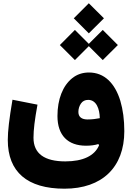

<svg xmlns="http://www.w3.org/2000/svg" viewBox="-20 -916 808 1178"><path d="M524.9 -711.4 617.7 -803.7 524.9 -896 432.6 -803.7ZM439.5 -547.4 524.9 -632.8 610.4 -547.4 703.1 -639.6 610.4 -732.4 524.9 -647 439.5 -732.4 347.2 -639.6ZM525.9 -471.2C486.3 -471.2 452.1 -459.5 423.3 -436.5C365.2 -390.1 332.5 -307.1 332.5 -204.1C332.5 -85 397 -22 507.8 -22C536.6 -22 562 -25.4 583.5 -32.2L587.9 -24.9C561 40 488.8 74.2 380.9 74.2C253.4 74.2 185.5 26.9 185.5 -70.8C185.5 -119.6 192.9 -180.7 210 -273.9L56.6 -304.2C36.6 -186.5 27.8 -111.8 27.8 -57.1C27.8 138.7 147 241.7 375.5 241.7C607.4 241.7 742.7 109.4 742.7 -111.3C742.7 -181.2 734.4 -243.2 718.3 -297.4C685.1 -405.8 620.1 -471.2 525.9 -471.2ZM592.3 -190.9C570.3 -186.5 545.4 -183.1 516.6 -183.1C482.9 -183.1 460.9 -197.3 460.9 -229C460.9 -248 466.3 -265.6 476.6 -280.8C486.8 -295.9 502 -303.2 521 -303.2C571.3 -303.2 591.3 -248 592.3 -190.9Z"/></svg>

Font: Estedad ExtraBold
Style: Regular
Weight: 800
Designer: Amin Abedi
Version: Version 7.3